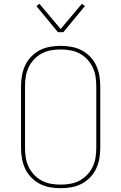

<svg xmlns="http://www.w3.org/2000/svg" viewBox="-20 -985 640 1013"><path d="M300 8Q272 8 243.5 3Q215 -2 190 -15Q165 -28 145 -48.5Q125 -69 113 -94.5Q101 -120 96 -148Q91 -176 91 -205V-530Q91 -559 96 -587Q101 -615 113 -640.5Q125 -666 145 -686.5Q165 -707 190 -720Q215 -733 243.5 -738Q272 -743 300 -743Q328 -743 356.5 -738Q385 -733 410 -720Q435 -707 455 -686.5Q475 -666 487 -640.5Q499 -615 504 -587Q509 -559 509 -530V-205Q509 -176 504 -148Q499 -120 487 -94.5Q475 -69 455 -48.5Q435 -28 410 -15Q385 -2 356.5 3Q328 8 300 8ZM300 -11Q326 -11 351.5 -15.5Q377 -20 399.5 -32Q422 -44 440 -63Q458 -82 469 -105Q480 -128 484 -153.5Q488 -179 488 -205V-530Q488 -556 484 -581.5Q480 -607 469 -630Q458 -653 440 -672Q422 -691 399.5 -703Q377 -715 351.5 -719.5Q326 -724 300 -724Q274 -724 248.5 -719.5Q223 -715 200.5 -703Q178 -691 160 -672Q142 -653 131 -630Q120 -607 116 -581.5Q112 -556 112 -530V-205Q112 -179 116 -153.5Q120 -128 131 -105Q142 -82 160 -63Q178 -44 200.5 -32Q223 -20 248.5 -15.5Q274 -11 300 -11ZM286 -815 172 -953 188 -965 300 -832 412 -965 428 -953 314 -815Z"/></svg>

Font: Iosevka Thin Extended
Style: Regular
Weight: 100
Width: 7
Monospace: yes
Designer: Belleve Invis
Foundry: Belleve Invis
Version: Version 32.5.0; ttfautohint (v1.8.4)